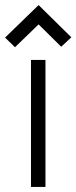

<svg xmlns="http://www.w3.org/2000/svg" viewBox="-84 -736 301 756"><path d="M197 -589 68 -716 -64 -588 -25 -550 68 -640 157 -552ZM38 0H95V-500H38Z"/></svg>

Font: AdventPro_ExpandedRegular
Style: ExpandedRegular
Weight: 400
Width: 7
Designer: VivaRado, Andreas Kalpakidis
Foundry: VivaRado, Andreas Kalpakidis
Version: Version 3.000